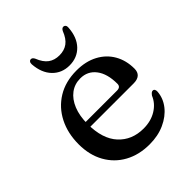

<svg xmlns="http://www.w3.org/2000/svg" viewBox="-193 -782 906 906"><g transform="rotate(-45 260.0 -329.5)"><path d="M479.5 -292Q479.5 -269 466.2 -257.2Q453 -245.5 427 -245.5H107.5V-277H347.5Q372 -277 372 -298.5Q372 -365.5 343.2 -403Q314.5 -440.5 266 -440.5Q228 -440.5 199.2 -419Q170.5 -397.5 154.2 -357.8Q138 -318 138 -264Q138 -164.5 185.5 -113Q233 -61.5 310 -61.5Q359.5 -61.5 396 -84Q432.5 -106.5 447.5 -143.5Q453.5 -151.5 457.8 -154.8Q462 -158 467 -158Q474 -158 477 -152.2Q480 -146.5 479.5 -138.5Q476.5 -97 449.8 -63Q423 -29 378.5 -8.8Q334 11.5 277.5 11.5Q207 11.5 153.8 -17.8Q100.5 -47 70.5 -100.5Q40.5 -154 40.5 -225.5Q40.5 -299 69.5 -356.2Q98.5 -413.5 152.2 -446.5Q206 -479.5 280 -479.5Q341 -479.5 386 -455.5Q431 -431.5 455.2 -389.2Q479.5 -347 479.5 -292ZM273.5 -586.5Q306.5 -586.5 329 -603.2Q351.5 -620 365.5 -656.5Q372 -669.5 381.5 -669.5Q388.5 -669.5 392.8 -664Q397 -658.5 396 -649Q392 -588 358.8 -553.5Q325.5 -519 273.5 -519Q222.5 -519 189 -553.5Q155.5 -588 151 -649Q150.5 -658.5 154.5 -664Q158.5 -669.5 165.5 -669.5Q175 -669.5 181.5 -656.5Q196 -619.5 218.5 -603Q241 -586.5 273.5 -586.5Z"/></g></svg>

Font: Fraunces 16pt
Style: Regular
Weight: 400
Version: Version 1.000;[b76b70a41]